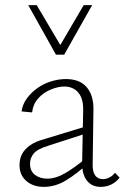

<svg xmlns="http://www.w3.org/2000/svg" viewBox="-20 -724 489 748"><path d="M372 4Q338 4 318.5 -20.5Q299 -45 300 -92L304 -291Q305 -325 296 -345.5Q287 -366 270 -376.5Q253 -387 231 -387Q207 -387 178.5 -375.5Q150 -364 129.5 -341.5Q109 -319 105 -286L64 -290Q68 -318 85 -341Q102 -364 126 -381Q150 -398 179 -407Q208 -416 237 -416Q291 -416 318 -384Q345 -352 344 -297L341 -85Q340 -56 350.5 -41Q361 -26 381 -26Q393 -26 406 -32.5Q419 -39 428 -51L446 -32Q433 -15 414 -5.5Q395 4 372 4ZM151 4Q109 4 82.5 -19Q56 -42 56 -81Q56 -104 65.5 -123Q75 -142 96.5 -157.5Q118 -173 156 -183L323 -234L328 -208L167 -156Q125 -143 111 -125.5Q97 -108 97 -87Q97 -57 116.5 -42.5Q136 -28 164 -28Q197 -28 234 -49.5Q271 -71 314 -107L325 -89Q283 -50 240 -23Q197 4 151 4ZM198 -511 207 -535 306 -704H339L230 -511ZM198 -511 90 -704H123L223 -535L230 -511Z"/></svg>

Font: Ysabeau ExtraLight
Style: Regular
Weight: 250
Designer: Christian Thalmann (Catharsis Fonts)
Version: Version 2.002